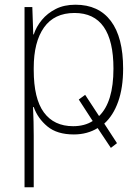

<svg xmlns="http://www.w3.org/2000/svg" viewBox="-20 -560 595 814"><path d="M293 10Q222 10 181 -24Q140 -58 123 -106H120Q123 -43 123 16V234H84V-530H117L121 -414H123Q134 -447 157.5 -475.5Q181 -504 216.5 -522Q252 -540 300 -540Q398 -540 450 -471Q502 -402 502 -269Q502 -188 481 -129Q460 -70 422 -36L476 47L450 67L394 -17Q373 -4 347.5 3Q322 10 293 10ZM296 -505Q210 -505 166.5 -443.5Q123 -382 123 -272V-263Q123 -142 166 -83.5Q209 -25 290 -25Q339 -25 373 -47L314 -138L341 -158L400 -68Q461 -127 461 -269Q461 -505 296 -505Z"/></svg>

Font: Noto Sans Disp ExtLt
Style: Regular
Weight: 200
Designer: Monotype Design Team
Foundry: Monotype Imaging Inc.
Version: Version 2.000;GOOG;noto-source:20170915:90ef993387c0